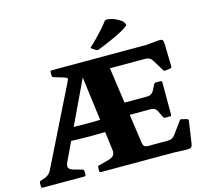

<svg xmlns="http://www.w3.org/2000/svg" viewBox="-133 -1143 1403 1300"><g transform="rotate(-15 568.0 -492.5)"><path d="M850 -413Q870 -413 881 -420.5Q892 -428 899 -440L920 -481Q925 -490 935 -490H967Q977 -490 977 -480V-252Q977 -243 967 -243H935Q925 -243 920 -252L900 -294Q891 -312 879.5 -318Q868 -324 853 -324H651V-413ZM1018 -551Q1008 -549 1003 -558L957 -634Q946 -651 934 -657Q922 -663 907 -663H646V-752H936L1023 -760Q1040 -761 1047.5 -758.5Q1055 -756 1057.5 -743Q1060 -730 1060 -700L1063 -568Q1063 -558 1053 -556ZM735 -123Q738 -102 747 -95Q756 -88 771 -88H908Q928 -88 940 -94.5Q952 -101 961 -113L1024 -199Q1029 -208 1040 -204L1075 -195Q1084 -192 1083 -182L1061 -31Q1059 -15 1054 -7Q1049 1 1035.5 2.5Q1022 4 992 3L931 0H418Q408 0 408 -10V-35Q408 -45 418 -47L488 -66Q517 -74 526 -88.5Q535 -103 532 -127L463 -663L472 -666L216 -126Q203 -98 210 -85.5Q217 -73 239 -66L303 -48Q312 -44 312 -35V-10Q312 0 302 0H10Q0 0 0 -10V-35Q0 -45 9 -49L42 -60Q60 -68 70 -78Q80 -88 87 -102L359 -651Q366 -665 364 -671Q362 -677 343 -683L273 -704Q264 -707 264 -717V-742Q264 -752 274 -752H646ZM223 -347Q321 -341 425.5 -341.5Q530 -342 628 -348V-259Q530 -253 425.5 -253Q321 -253 223 -258ZM574 -824Q565 -829 572 -836Q595 -856 617.5 -879.5Q640 -903 663 -928Q686 -953 706 -980Q712 -988 722 -988Q757 -985 783.5 -972.5Q810 -960 828 -945Q838 -932 840 -924Q842 -916 832 -908Q822 -900 796 -885Q753 -862 705 -841Q657 -820 617 -805Q609 -802 600 -807Z"/></g></svg>

Font: Hahmlet ExtraBold
Style: Regular
Weight: 800
Designer: Minjoo Ham & Mark Frömberg
Foundry: hypertype
Version: Version 1.002